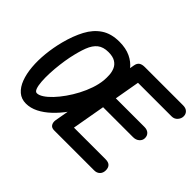

<svg xmlns="http://www.w3.org/2000/svg" viewBox="-177 -1348 1726 1726"><g transform="rotate(45 686.5 -485.0)"><path d="M289 9.5Q230 9.5 189.5 -25.5Q149 -60.5 126 -121.8Q103 -183 96.2 -262Q89.5 -341 98.5 -430Q107.5 -519 130.5 -608.5Q159.5 -720 203.8 -803.2Q248 -886.5 317.5 -932.8Q387 -979 490.5 -979Q572.5 -979 631.8 -951.2Q691 -923.5 728 -875.5Q765 -827.5 780.2 -766Q795.5 -704.5 788.5 -637.5Q781.5 -570.5 757.5 -496.8Q733.5 -423 696.8 -350.5Q660 -278 613.2 -213.2Q566.5 -148.5 513.2 -98.2Q460 -48 403 -19.2Q346 9.5 289 9.5ZM275 -560.5Q265 -510.5 257.8 -451.8Q250.5 -393 248 -335.5Q245.5 -278 249 -230.5Q252.5 -183 263 -154.5Q273.5 -126 292.5 -126Q318.5 -126 352.2 -148Q386 -170 422.8 -208.8Q459.5 -247.5 495 -297.8Q530.5 -348 560.5 -405Q590.5 -462 610.5 -520.8Q630.5 -579.5 636 -634Q639 -666.5 637 -702.8Q635 -739 621.2 -771Q607.5 -803 575.5 -823.2Q543.5 -843.5 486.5 -843.5Q421.5 -843.5 382.2 -812.5Q343 -781.5 319 -718.8Q295 -656 275 -560.5ZM583.5 -74.5 733 -920.5Q738.5 -952 758 -965.5Q777.5 -979 812 -979H1299.5Q1334.5 -979 1353.8 -960.2Q1373 -941.5 1373 -913Q1373 -883.5 1351.5 -859.5Q1330 -835.5 1296.5 -835.5H869L827 -596H1191Q1225 -596 1245.2 -577.8Q1265.5 -559.5 1265.5 -528Q1265.5 -499.5 1242.5 -479Q1219.5 -458.5 1183 -458.5H802.5L747 -143.5H1149.5Q1186 -143.5 1203.8 -125.8Q1221.5 -108 1221.5 -74.5Q1221.5 -41 1201.2 -20.5Q1181 0 1147 0H639Q605 0 591.8 -21.8Q578.5 -43.5 583.5 -74.5Z"/></g></svg>

Font: Edu QLD Hand
Style: Regular
Weight: 400
Designer: Tina and Corey Anderson, Eben Sorkin
Foundry: Sorkin Type Co.
Version: Version 2.000